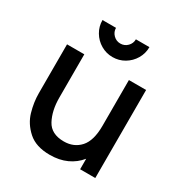

<svg xmlns="http://www.w3.org/2000/svg" viewBox="-176 -876 967 1020"><g transform="rotate(30 307.5 -366.0)"><path d="M158.5 -746H241.5Q241.5 -721 259.5 -703Q277.5 -685 302.5 -685Q328 -685 345.8 -703Q363.5 -721 363.5 -746H446.5Q446.5 -707 427 -674Q407.5 -641 374.5 -621.5Q341.5 -602 302.5 -602Q263.5 -602 230.5 -621.5Q197.5 -641 178 -674Q158.5 -707 158.5 -746ZM545 -540V0H452V-64.5Q421.5 -26.5 376.5 -6Q331.5 14.5 273.5 14.5Q188.5 14.5 140.8 -28.2Q93 -71 76.5 -128Q60 -185 60 -240V-540H166V-274.5Q166 -195 195.5 -139.8Q225 -84.5 302.5 -84.5Q364 -84.5 401.8 -126.5Q439.5 -168.5 439.5 -259V-540Z"/></g></svg>

Font: Manrope KiralyPet SmBd KiralyPet
Style: Regular
Weight: 600
Designer: Mikhail Sharanda
Foundry: Mikhail Sharanda
Version: Version 4.502